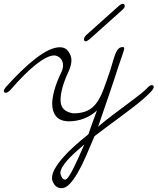

<svg xmlns="http://www.w3.org/2000/svg" viewBox="-42 -617 827 1008"><path d="M13 -145Q-2 -130 -11 -130Q-22 -130 -22 -140Q-22 -147 -11 -160Q30 -206 69.5 -244Q109 -282 145 -310Q181 -338 213.5 -353.5Q246 -369 273 -369Q301 -369 317 -347Q333 -325 333 -300Q333 -275 318 -242Q296 -194 286 -157.5Q276 -121 276 -92Q276 -60 293 -43.5Q310 -27 342 -22Q387 -22 416 -35.5Q445 -49 465.5 -77.5Q486 -106 502 -149Q518 -192 538 -252Q547 -282 553.5 -304Q560 -326 566.5 -340.5Q573 -355 581.5 -362.5Q590 -370 603 -370Q610 -370 610 -363Q610 -355 600 -327Q590 -299 579 -266Q559 -203 530.5 -119.5Q502 -36 473 48Q512 15 552 -15Q592 -45 627.5 -71.5Q663 -98 690 -119Q717 -140 731 -155Q744 -170 755 -170Q765 -170 765 -161Q765 -151 749 -134Q733 -117 707.5 -95Q682 -73 648.5 -47.5Q615 -22 580.5 3.5Q546 29 513 53.5Q480 78 454 98Q430 156 408 206Q386 256 364.5 292.5Q343 329 322.5 350Q302 371 281 371Q257 371 244 352.5Q231 334 231 319Q231 295 246.5 268Q262 241 288 211Q314 181 348.5 150Q383 119 422 88Q433 57 444 25.5Q455 -6 467 -37Q405 20 316 20H314Q270 17 251 -8Q232 -33 232 -72Q232 -102 243.5 -144Q255 -186 279 -235Q289 -256 289 -274Q289 -288 284 -298Q279 -308 272 -314Q265 -320 257 -323Q249 -326 243 -326Q225 -326 200 -313.5Q175 -301 145.5 -277.5Q116 -254 82.5 -220.5Q49 -187 13 -145ZM401 141Q375 163 352 184Q329 205 312 224Q295 243 285 260.5Q275 278 275 292Q275 298 281.5 312Q288 326 301 326Q307 326 317.5 311.5Q328 297 340.5 272.5Q353 248 368.5 214Q384 180 401 141ZM583 -587Q594 -597 603 -597Q608 -597 610.5 -593.5Q613 -590 613 -585Q613 -576 598 -563L428 -411Q415 -400 408 -400Q399 -400 399 -411Q399 -422 413 -435Z"/></svg>

Font: Discipuli Britannica
Style: Regular
Weight: 400
Designer: Peter Wiegel
Foundry: Peter Wiegel
Version: Version 0.001 2009